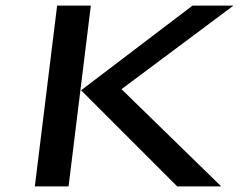

<svg xmlns="http://www.w3.org/2000/svg" viewBox="-20 -669 858 689"><path d="M774 0 416 -349 818 -649H671L271 -345L616 0ZM226 0 306 -649H185L105 0Z"/></svg>

Font: Gamestation Extended
Style: Italic
Weight: 400
Width: 7
Designer: Jonas Hecksher
Foundry: Jonas Hecksher, Playtypeª, e-types AS
Version: Version 1.003